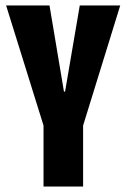

<svg xmlns="http://www.w3.org/2000/svg" viewBox="-20 -680 461 700"><path d="M138.7 -222.3 2.3 -660H160.5L213.2 -346H217.2L270.8 -660H418.3L283 -222.3V0H138.7Z"/></svg>

Font: Bricolage Grotesque 96pt Condensed ExBd
Style: Regular
Weight: 800
Width: 3
Designer: Mathieu Triay
Foundry: Atelier Triay
Version: Version 1.001;Glyphs 3.2 (3207)